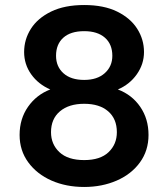

<svg xmlns="http://www.w3.org/2000/svg" viewBox="-20 -732 669 764"><path d="M315 12Q243 12 185 -13.5Q127 -39 92.5 -86Q58 -133 58 -195Q58 -259 91.5 -307Q125 -355 180 -376Q132 -397 104 -436.5Q76 -476 76 -525Q76 -575 103 -617.5Q130 -660 183.5 -686Q237 -712 315 -712Q393 -712 446 -686Q499 -660 526 -617.5Q553 -575 553 -525Q553 -477 524.5 -436.5Q496 -396 449 -376Q505 -355 538 -307Q571 -259 571 -195Q571 -133 537 -86Q503 -39 444.5 -13.5Q386 12 315 12ZM315 -414Q367 -414 397 -441Q427 -468 427 -510Q427 -556 397.5 -582Q368 -608 315 -608Q261 -608 232 -582Q203 -556 203 -510Q203 -467 232.5 -440.5Q262 -414 315 -414ZM315 -95Q379 -95 412 -126.5Q445 -158 445 -206Q445 -259 410.5 -289Q376 -319 315 -319Q254 -319 218.5 -289Q183 -259 183 -206Q183 -158 216.5 -126.5Q250 -95 315 -95Z"/></svg>

Font: DeepMind Sans
Style: Bold
Weight: 700
Designer: Jonny Pinhorn / Modifications: Colophon Foundry
Foundry: Colophon Foundry
Version: Version 1.002; ttfautohint (v1.8.2)